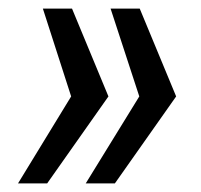

<svg xmlns="http://www.w3.org/2000/svg" viewBox="-20 -530 470 448"><path d="M22 -102 146 -305 80 -510H148L233 -305L90 -102ZM180 -102 305 -305 238 -510H306L391 -305L248 -102Z"/></svg>

Font: Assailand Medium
Style: Italic
Weight: 500
Italic angle: -8°
Designer: Hector Gatti with collaboration of the Omnibus-Type team
Foundry: Omnibus-Type
Version: Version 0.072;October 19, 2019;FontCreator 12.0.0.2547 64-bi